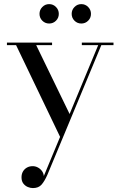

<svg xmlns="http://www.w3.org/2000/svg" viewBox="-20 -672 589 955"><path d="M160 -447.5 332 -93 284.5 20.5 60 -447.5H14.5V-460H239V-447.5ZM544.5 -460V-447.5H484L215.5 198Q202 228.5 187 246Q172 263.5 143.5 263.5Q131 263.5 118 258Q105 252.5 96 240.8Q87 229 87 210Q87 193.5 94.2 181Q101.5 168.5 114 161.5Q126.5 154.5 142.5 154.5Q156 154.5 168 160.8Q180 167 188.2 178Q196.5 189 198 203.5L468.5 -447.5H387V-460ZM384.5 -555Q364.5 -555 350.5 -569Q336.5 -583 336.5 -603Q336.5 -623 350.5 -637.2Q364.5 -651.5 384.5 -651.5Q404.5 -651.5 418.5 -637.2Q432.5 -623 432.5 -603Q432.5 -583 418.5 -569Q404.5 -555 384.5 -555ZM224.5 -555Q204.5 -555 190.5 -569Q176.5 -583 176.5 -603Q176.5 -623 190.5 -637.2Q204.5 -651.5 224.5 -651.5Q244.5 -651.5 258.5 -637.2Q272.5 -623 272.5 -603Q272.5 -583 258.5 -569Q244.5 -555 224.5 -555Z"/></svg>

Font: Bodoni Moda 18pt
Style: Regular
Weight: 400
Designer: Owen Earl
Foundry: indestructible type
Version: Version 2.005